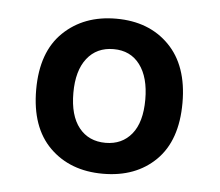

<svg xmlns="http://www.w3.org/2000/svg" viewBox="-35 -659 453 396"><g transform="rotate(5 191.5 -460.5)"><path d="M342 -460Q342 -382 300.5 -341Q259 -300 191 -300Q123 -300 81 -341.5Q39 -383 39 -461Q39 -539 81.5 -580Q124 -621 191 -621Q259 -621 300.5 -579Q342 -537 342 -460ZM191 -558Q156 -558 136 -532.5Q116 -507 116 -461Q116 -414 136 -389Q156 -364 191 -364Q225 -364 245 -388.5Q265 -413 265 -460Q265 -506 245.5 -532Q226 -558 191 -558Z"/></g></svg>

Font: Baloo Thambi 2 Medium
Style: Regular
Weight: 500
Designer: Aadarsh Rajan and Ek Type
Foundry: Ek Type
Version: Version 1.640;hotconv 1.0.111;makeotfexe 2.5.65597; ttfautoh